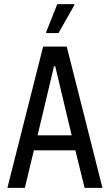

<svg xmlns="http://www.w3.org/2000/svg" viewBox="-20 -915 535 935"><path d="M16 0 190 -688H305L479 0H392L347 -183H145L101 0ZM163 -256H329L249 -592H243ZM205 -754V-759L259 -895H342V-890L265 -754Z"/></svg>

Font: Saira Condensed Medium
Style: Regular
Weight: 500
Width: 3
Designer: Hector Gatti with collaboration of the Omnibus-Type team
Foundry: Omnibus-Type
Version: Version 1.101